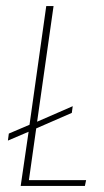

<svg xmlns="http://www.w3.org/2000/svg" viewBox="-20 -611 341 631"><path d="M48 0 74 -178 6 -149 9 -172 77 -201 132 -591H156L102 -211L219 -262L216 -240L99 -189L75 -19H263L259 0Z"/></svg>

Font: Alumni Sans Thin
Style: Italic
Weight: 100
Italic angle: -8°
Designer: Robert E. Leuschke
Foundry: Robert E. Leuschke
Version: Version 1.016